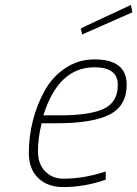

<svg xmlns="http://www.w3.org/2000/svg" viewBox="-20 -750 557 779"><path d="M236 -25Q310 -25 385 -47L409 -54V-21Q323 9 237 9Q173 9 135 -27.5Q97 -64 97 -130Q97 -196 113.5 -261Q130 -326 161.5 -382.5Q193 -439 245.5 -474Q298 -509 364 -509Q494 -509 494 -406Q494 -321 425 -285.5Q356 -250 212 -250H149Q134 -190 134 -137Q134 -84 163.5 -54.5Q193 -25 236 -25ZM221 -282Q344 -282 401 -308.5Q458 -335 458 -406Q458 -477 363 -477Q217 -477 156 -282ZM313 -610 308 -635 511 -730 517 -700Z"/></svg>

Font: TitilliumWebThinItalic
Style: Thin Italic
Weight: 200
Italic angle: -13°
Version: Version 1.001;PS 57.000;hotconv 1.0.70;makeotf.lib2.5.55311